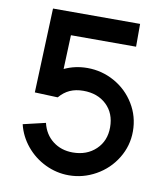

<svg xmlns="http://www.w3.org/2000/svg" viewBox="-82 -781 748 862"><g transform="rotate(10 292.5 -350.5)"><path d="M75 -328 90 -713H487V-609H190L184 -454Q233 -477 289 -477Q355 -477 412.5 -445Q470 -413 504.5 -356.5Q539 -300 539 -232Q539 -166 504.5 -109.5Q470 -53 412 -20.5Q354 12 289 12Q233 12 182 -12.5Q131 -37 95 -80.5Q59 -124 46 -178L148 -202Q160 -151 198 -121.5Q236 -92 289 -92Q353 -92 394 -131Q435 -170 435 -232Q435 -296 394.5 -334.5Q354 -373 289 -373Q254 -373 227.5 -361Q201 -349 180 -324L179 -325V-324Z"/></g></svg>

Font: SUIT SemiBold
Style: Regular
Weight: 600
Designer: Sunn Youn; Korean Glyphs from Source Han Sans (Sandoll Communications; Soo-young Jang, Joo-yeon Kang)
Foundry: Sunn
Version: Version 1.140